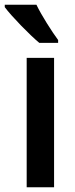

<svg xmlns="http://www.w3.org/2000/svg" viewBox="-44 -786 315 806"><path d="M109 -766H-24V-756C4 -718 81 -639 121 -606H200V-618C174 -653 130 -722 109 -766ZM183 0V-543H68V0Z"/></svg>

Font: Noto Sans Sinhala UI Condensed SemiBold
Style: Regular
Weight: 600
Width: 3
Designer: Jelle Bosma - Monotype Design Team
Foundry: Monotype Imaging Inc.
Version: Version 2.006